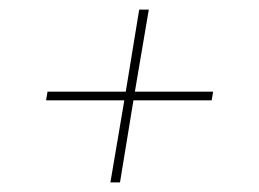

<svg xmlns="http://www.w3.org/2000/svg" viewBox="-20 -540 540 400"><path d="M230 -160H210L239 -331H76L79 -349H242L270 -520H290L261 -349H424L421 -331H258Z"/></svg>

Font: Iosevka Curly Slab ThObl
Style: Regular
Weight: 100
Italic angle: -9°
Monospace: yes
Designer: Belleve Invis
Foundry: Belleve Invis
Version: Version 11.0.0; ttfautohint (v1.8.3)